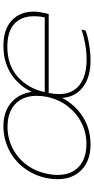

<svg xmlns="http://www.w3.org/2000/svg" viewBox="267 -802 550 1124"><g transform="rotate(-90 542.0 -240.0)"><path d="M55 -179Q55 -207 61 -240Q77 -317 121 -374.5Q165 -432 229 -463.5Q293 -495 366 -495Q450 -495 503 -449.5Q556 -404 566 -329Q604 -408 673.5 -451.5Q743 -495 835 -495Q933 -495 984.5 -446Q1036 -397 1036 -318Q1036 -290 1028 -255L1022 -230H560Q553 -193 553 -171Q553 -91 606.5 -49.5Q660 -8 755 -8Q801 -8 847.5 -16.5Q894 -25 931 -38L925 -14Q895 -2 844.5 6.5Q794 15 750 15Q652 15 594 -29.5Q536 -74 531 -151Q489 -73 418.5 -29Q348 15 257 15Q164 15 109.5 -37.5Q55 -90 55 -179ZM1002 -253Q1009 -284 1009 -317Q1009 -389 965 -430.5Q921 -472 830 -472Q721 -472 653 -410Q585 -348 565 -253ZM537 -240Q543 -272 543 -300Q543 -380 495 -425.5Q447 -471 361 -471Q296 -471 238.5 -442.5Q181 -414 141 -361.5Q101 -309 87 -240Q80 -209 80 -177Q80 -98 128 -53.5Q176 -9 262 -9Q327 -9 384 -37.5Q441 -66 481.5 -118Q522 -170 537 -240Z"/></g></svg>

Font: Prompt Thin
Style: Italic
Weight: 250
Italic angle: -12°
Designer: Katatrad Team
Foundry: CadsonDemak
Version: Version 1.001